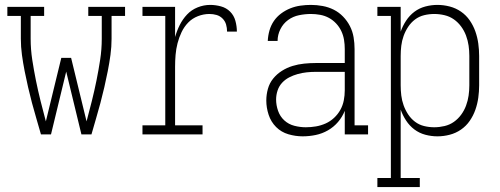

<svg xmlns="http://www.w3.org/2000/svg" viewBox="-20 -548 2040 783"><path d="M147 0Q138 -32 128.5 -64Q119 -96 110.5 -128Q102 -160 94.5 -192.5Q87 -225 80.5 -258Q74 -291 69.5 -324Q65 -357 65 -390V-483H10V-520H160V-483H105V-390Q105 -347 111.5 -304.5Q118 -262 126.5 -220Q135 -178 145.5 -136Q156 -94 167 -53L230 -312H270L333 -53Q344 -94 354.5 -136Q365 -178 373.5 -220Q382 -262 388.5 -304.5Q395 -347 395 -390V-483H340V-520H490V-483H435V-390Q435 -357 430.5 -324Q426 -291 419.5 -258Q413 -225 405.5 -192.5Q398 -160 389.5 -128Q381 -96 371.5 -64Q362 -32 353 0H312L250 -256L188 0Z M561 0V-37H654V-483H561V-520H694V-397Q701 -422 713 -446Q725 -470 743 -489Q761 -508 786 -518Q811 -528 837 -528Q859 -528 881 -522Q903 -516 918.5 -500.5Q934 -485 940 -463Q946 -441 946 -419H906Q906 -434 902 -448Q898 -462 887.5 -472.5Q877 -483 863 -487Q849 -491 834 -491Q810 -491 787 -482Q764 -473 747.5 -456Q731 -439 720.5 -417Q710 -395 704 -371.5Q698 -348 696 -324Q694 -300 694 -276V-37H806V0Z M1214 8Q1185 8 1156 -0.5Q1127 -9 1106 -30Q1085 -51 1075.5 -80Q1066 -109 1066 -138Q1066 -162 1072.5 -185.5Q1079 -209 1094 -227.5Q1109 -246 1129.5 -259Q1150 -272 1173 -279Q1196 -286 1220 -288.5Q1244 -291 1268 -291H1386V-348Q1386 -367 1383 -385.5Q1380 -404 1372 -421Q1364 -438 1351 -452Q1338 -466 1321.5 -475Q1305 -484 1286 -487.5Q1267 -491 1248 -491Q1224 -491 1199.5 -486Q1175 -481 1155 -466.5Q1135 -452 1123.5 -429Q1112 -406 1112 -381H1072Q1073 -403 1079 -424Q1085 -445 1097 -462.5Q1109 -480 1126.5 -493Q1144 -506 1164 -514Q1184 -522 1205.5 -525Q1227 -528 1248 -528Q1272 -528 1296 -523.5Q1320 -519 1341 -508.5Q1362 -498 1379 -480.5Q1396 -463 1407 -441.5Q1418 -420 1422 -396Q1426 -372 1426 -348V-37H1481V0H1386V-96Q1376 -71 1358.5 -50.5Q1341 -30 1317.5 -16.5Q1294 -3 1267.5 2.5Q1241 8 1214 8ZM1227 -29Q1248 -29 1268.5 -32.5Q1289 -36 1308 -44.5Q1327 -53 1342.5 -67.5Q1358 -82 1368 -100Q1378 -118 1382 -138.5Q1386 -159 1386 -180V-255H1268Q1249 -255 1230.5 -253Q1212 -251 1194 -246Q1176 -241 1159.5 -232.5Q1143 -224 1130.5 -210.5Q1118 -197 1112 -179Q1106 -161 1106 -142Q1106 -119 1114 -96Q1122 -73 1139.5 -57Q1157 -41 1180.5 -35Q1204 -29 1227 -29Z M1519 215V178H1574V-483H1519V-520H1614V-419Q1622 -442 1636 -463.5Q1650 -485 1670 -500Q1690 -515 1714.5 -521.5Q1739 -528 1764 -528Q1789 -528 1814 -521.5Q1839 -515 1860 -500.5Q1881 -486 1895.5 -465Q1910 -444 1918.5 -420Q1927 -396 1930.5 -370.5Q1934 -345 1934 -320V-200Q1934 -175 1930.5 -149.5Q1927 -124 1918.5 -100Q1910 -76 1895.5 -55Q1881 -34 1860 -19.5Q1839 -5 1814 1.5Q1789 8 1764 8Q1739 8 1714.5 1.5Q1690 -5 1670 -20Q1650 -35 1636 -56.5Q1622 -78 1614 -101V178H1692V215ZM1751 -29Q1772 -29 1793 -34Q1814 -39 1831 -51Q1848 -63 1860.5 -80Q1873 -97 1880.5 -117Q1888 -137 1891 -158Q1894 -179 1894 -200V-320Q1894 -341 1891 -362Q1888 -383 1880.5 -403Q1873 -423 1860.5 -440Q1848 -457 1831 -469Q1814 -481 1793 -486Q1772 -491 1751 -491Q1730 -491 1709.5 -486Q1689 -481 1672.5 -468.5Q1656 -456 1644.5 -438.5Q1633 -421 1626 -401.5Q1619 -382 1616.5 -361.5Q1614 -341 1614 -320V-200Q1614 -179 1616.5 -158.5Q1619 -138 1626 -118.5Q1633 -99 1644.5 -81.5Q1656 -64 1672.5 -51.5Q1689 -39 1709.5 -34Q1730 -29 1751 -29Z"/></svg>

Font: Iosevka Curly Slab Extralight
Style: Regular
Weight: 200
Monospace: yes
Designer: Belleve Invis
Foundry: Belleve Invis
Version: Version 22.1.2; ttfautohint (v1.8.4)